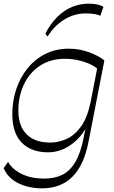

<svg xmlns="http://www.w3.org/2000/svg" viewBox="-29 -821 618 1045"><path d="M201 204Q125 204 68.5 175Q12 146 -9 94L15 60Q35 98 86.5 124.5Q138 151 212 151Q269 151 311 130Q353 109 382 59Q411 9 427 -76L448 -182L507 -485L539 -492L452 -46Q428 78 365 141Q302 204 201 204ZM233 8Q141 8 89.5 -44.5Q38 -97 38 -200Q38 -270 59 -334Q80 -398 120 -448Q160 -498 217 -527Q274 -556 345 -556Q405 -556 457.5 -536Q510 -516 539 -492L509 -437Q498 -453 470 -467.5Q442 -482 404 -491.5Q366 -501 324 -501Q246 -501 189 -463.5Q132 -426 101.5 -362Q71 -298 71 -218Q71 -135 116 -90Q161 -45 245 -45Q287 -45 330.5 -63.5Q374 -82 409.5 -129Q445 -176 463 -261L448 -141Q425 -95 391 -61.5Q357 -28 317 -10Q277 8 233 8ZM230 -622 218 -638Q246 -692 282.5 -728.5Q319 -765 362.5 -783Q406 -801 454 -801Q483 -801 503.5 -796Q524 -791 534 -783L517 -735Q506 -741 485 -744.5Q464 -748 438 -748Q376 -748 321.5 -715Q267 -682 230 -622Z"/></svg>

Font: Savate ExtraLight
Style: Italic
Weight: 200
Italic angle: -11°
Designer: Max Esnée
Foundry: Plomb Type
Version: Version 2.000